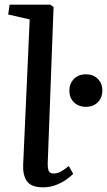

<svg xmlns="http://www.w3.org/2000/svg" viewBox="-20 -788 458 821"><path d="M107 -705 15 -726 21 -768H195L209 -758L184 -88Q184 -66 189 -56Q194 -46 211 -46Q236 -46 274 -78L293 -45Q283 -34 264 -20.5Q245 -7 219.5 3Q194 13 164 13Q113 13 95 -13.5Q77 -40 79 -83ZM276.6 -400.3Q276.6 -430.4 296 -450.4Q315.5 -470.3 347.6 -470.3Q378.7 -470.3 398.2 -450.9Q417.6 -431.4 417.6 -401.2Q417.6 -370.1 398.2 -350.7Q378.7 -331.2 347.6 -331.2Q315.5 -331.2 296 -350.7Q276.6 -370.1 276.6 -400.3Z"/></svg>

Font: Literata 36pt Medium
Style: Italic
Weight: 500
Italic angle: -2°
Designer: Latin by Veronika Burian and Jose Scaglione. Greek by Irene Vlachou. Cyrillic by Vera Evstafieva
Foundry: TypeTogether
Version: Version 3.002